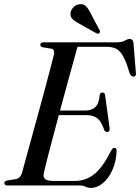

<svg xmlns="http://www.w3.org/2000/svg" viewBox="-20 -907 685 939"><path d="M370 0H16.5Q1.5 0 1.5 -11.5Q1.5 -21.5 15.5 -24.5L57 -31Q78.5 -34.5 87.5 -61Q93.5 -84.5 105.8 -128.8Q118 -173 133.5 -229.2Q149 -285.5 165.5 -346Q182 -406.5 197.5 -463.8Q213 -521 225 -567Q237 -613 243.5 -639Q249.5 -665.5 230.5 -669L190 -675.5Q177 -678.5 177 -687.5Q177 -700 194.5 -700H550.5Q576 -700 590.2 -708.2Q604.5 -716.5 615 -716.5Q629.5 -716.5 632.5 -699L644.5 -552Q647.5 -533.5 634 -532.5Q621 -531.5 613.5 -549.5Q598.5 -602.5 583.2 -630.2Q568 -658 549 -668Q530 -678 503 -678H359Q350 -645.5 336.2 -595.5Q322.5 -545.5 306.2 -486.2Q290 -427 273.5 -366.5H400Q427 -366.5 445.5 -382.8Q464 -399 468 -444Q471 -454.5 480.5 -454.5Q492.5 -454.5 494 -441L516 -281Q518.5 -262.5 505 -261.5Q495 -261 489.5 -272Q476 -312.5 456.2 -328.2Q436.5 -344 400.5 -344H267.5Q251.5 -284 236.8 -228.2Q222 -172.5 211 -129.5Q200 -86.5 195 -63.5Q189.5 -42 199.8 -32Q210 -22 245.5 -22H345.5Q400 -22 441.8 -56Q483.5 -90 524 -171Q531 -184 539.5 -184Q551 -184 550.5 -168.5Q548 -117 530 -76.2Q512 -35.5 483.8 -11.8Q455.5 12 423.5 12Q409.5 12 398 6Q386.5 0 370 0ZM421.5 -845.5 467.5 -758.5Q471.5 -750 466 -745.5Q460 -740 451.5 -744L364.5 -793Q346 -802.5 334.5 -814Q323 -825.5 325 -844.5Q326.5 -857.5 338.2 -870.5Q350 -883.5 368 -886Q387 -889 399 -877.8Q411 -866.5 421.5 -845.5Z"/></svg>

Font: Fraunces 72pt S000
Style: Italic
Weight: 400
Italic angle: -16°
Version: Version 1.000; ttfautohint (v1.8.3)